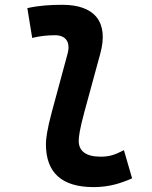

<svg xmlns="http://www.w3.org/2000/svg" viewBox="-20 -762 626 792"><path d="M366.2 9.8C431.2 9.8 479 -6.3 524.9 -26.4L491.2 -142.6C453.6 -123 430.7 -115.7 395 -115.7C335.4 -115.7 304.2 -138.2 304.7 -182.1C304.7 -197.3 309.1 -230.5 328.1 -300.3L393.6 -540.5C429.7 -672.4 369.6 -742.2 237.3 -742.2C189 -742.2 140.6 -739.3 92.8 -728.5L112.8 -605.5C144 -613.3 175.8 -616.7 207 -616.7C250 -616.7 272 -589.8 258.8 -540.5L193.8 -300.3C173.8 -226.1 169.4 -188 169.4 -167.5C169.4 -48.8 235.8 9.8 366.2 9.8Z"/></svg>

Font: Cascadia Code
Style: Bold Italic
Weight: 700
Italic angle: -10°
Monospace: yes
Designer: Aaron Bell
Foundry: Saja Typeworks
Version: Version 2404.023